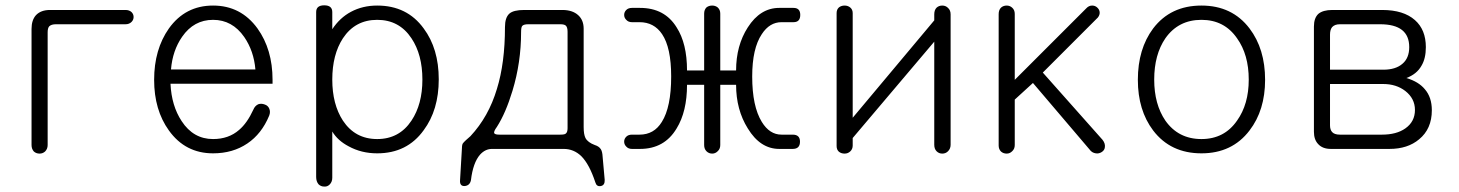

<svg xmlns="http://www.w3.org/2000/svg" viewBox="-20 -560 5486 722"><path d="M168 -522.5Q133.8 -522.5 115.2 -502.9Q98.6 -484.4 98.6 -451.2V-14.6Q98.6 0 107.4 9.8Q116.2 17.6 128.9 17.6Q140.6 17.6 149.4 9.8Q159.2 0 159.2 -14.6V-438.5Q159.2 -454.1 165 -460.9Q172.9 -468.8 190.4 -468.8H452.1Q465.8 -468.8 474.6 -477.5Q482.4 -485.4 482.4 -496.1Q482.4 -506.8 474.6 -514.6Q465.8 -522.5 452.1 -522.5Z M932.6 -147.5Q909.2 -96.7 878.9 -71.3Q839.8 -37.1 781.2 -37.1Q707 -37.1 663.1 -104.5Q625 -162.1 621.1 -245.1H1004.9V-259.8Q1004.9 -374 948.2 -453.1Q885.7 -539.1 781.2 -539.1Q676.8 -539.1 615.2 -453.1Q559.6 -374 559.6 -259.8Q559.6 -146.5 615.2 -69.3Q676.8 16.6 781.2 16.6Q855.5 16.6 910.2 -20.5Q963.9 -56.6 992.2 -125Q998 -139.6 992.2 -152.3Q987.3 -163.1 975.6 -167Q962.9 -171.9 951.2 -168Q938.5 -162.1 932.6 -147.5ZM623 -298.8Q628.9 -370.1 665 -421.9Q709 -485.4 781.2 -485.4Q853.5 -485.4 898.4 -420.9Q934.6 -368.2 940.4 -298.8Z M1168.9 105.5Q1168.9 122.1 1177.7 132.8Q1186.5 141.6 1199.2 141.6Q1210.9 142.6 1219.7 133.8Q1229.5 124 1229.5 108.4V-65.4Q1250 -31.2 1291 -9.8Q1338.9 16.6 1398.4 16.6Q1510.7 16.6 1573.2 -70.3Q1629.9 -146.5 1629.9 -261.7Q1629.9 -377 1573.2 -453.1Q1510.7 -539.1 1398.4 -539.1Q1343.8 -539.1 1299.8 -515.6Q1257.8 -493.2 1229.5 -450.2V-514.6Q1229.5 -540 1199.2 -540Q1168.9 -540 1168.9 -514.6ZM1398.4 -485.4Q1481.4 -485.4 1527.3 -416Q1568.4 -354.5 1568.4 -260.7Q1568.4 -168 1527.3 -106.4Q1481.4 -37.1 1398.4 -37.1Q1315.4 -37.1 1269.5 -106.4Q1229.5 -168 1229.5 -260.7Q1229.5 -354.5 1269.5 -416Q1315.4 -485.4 1398.4 -485.4Z M2086.9 -468.8Q2101.6 -468.8 2107.4 -463.9Q2114.3 -458 2114.3 -440.4V-78.1Q2114.3 -62.5 2107.4 -57.6Q2103.5 -53.7 2086.9 -53.7H1858.4Q1841.8 -53.7 1838.9 -58.6Q1835 -64.5 1848.6 -83Q1881.8 -134.8 1907.2 -218.8Q1939.5 -325.2 1939.5 -438.5Q1939.5 -457 1943.4 -461.9Q1948.2 -468.8 1966.8 -468.8ZM1951.2 -522.5Q1911.1 -522.5 1895.5 -508.8Q1878.9 -494.1 1878.9 -458Q1878.9 -323.2 1848.6 -225.6Q1817.4 -121.1 1749 -47.9L1732.4 -33.2Q1722.7 -24.4 1719.7 -19.5Q1716.8 -12.7 1716.8 2L1710 117.2Q1708 140.6 1727.5 139.6Q1747.1 137.7 1751 117.2Q1758.8 51.8 1785.2 21.5Q1804.7 0 1830.1 0H2099.6Q2137.7 0 2166 27.3Q2196.3 57.6 2218.8 126Q2223.6 142.6 2239.3 139.6Q2254.9 136.7 2253.9 116.2L2246.1 29.3Q2245.1 9.8 2239.3 1Q2232.4 -9.8 2216.8 -14.6Q2190.4 -24.4 2181.6 -41Q2174.8 -54.7 2174.8 -82V-452.1Q2174.8 -484.4 2154.3 -502.9Q2132.8 -522.5 2094.7 -522.5Z M2356.4 -530.3Q2342.8 -530.3 2335 -522.5Q2327.1 -514.6 2327.1 -503.9Q2327.1 -493.2 2335 -485.4Q2342.8 -476.6 2356.4 -476.6H2384.8Q2439.5 -476.6 2469.7 -431.6Q2503.9 -380.9 2503.9 -272.5Q2503.9 -157.2 2468.8 -101.6Q2439.5 -53.7 2384.8 -53.7H2356.4Q2342.8 -53.7 2335 -45.9Q2327.1 -38.1 2327.1 -27.3Q2327.1 -16.6 2335 -8.8Q2342.8 0 2356.4 0H2386.7Q2478.5 0 2524.4 -77.1Q2563.5 -140.6 2563.5 -241.2H2627.9V-14.6Q2627.9 0 2636.7 8.8Q2645.5 17.6 2658.2 17.6Q2669.9 17.6 2678.7 8.8Q2688.5 0 2688.5 -14.6V-241.2H2748Q2748 -147.5 2792 -77.1Q2838.9 0 2910.2 0H2960.9Q2988.3 0 2988.3 -27.3Q2988.3 -53.7 2960.9 -53.7H2918.9Q2874 -53.7 2844.7 -101.6Q2808.6 -160.2 2808.6 -272.5Q2808.6 -377.9 2844.7 -431.6Q2874 -476.6 2918.9 -476.6H2963.9Q2989.3 -476.6 2989.3 -503.9Q2989.3 -530.3 2963.9 -530.3H2910.2Q2838.9 -530.3 2792 -457Q2748 -388.7 2748 -294.9H2688.5V-508.8Q2688.5 -523.4 2678.7 -532.2Q2669.9 -539.1 2658.2 -539.1Q2645.5 -539.1 2636.7 -532.2Q2627.9 -523.4 2627.9 -508.8V-294.9H2563.5Q2563.5 -396.5 2524.4 -457Q2479.5 -530.3 2386.7 -530.3Z M3554.7 -505.9Q3554.7 -521.5 3544.9 -530.3Q3536.1 -539.1 3523.4 -539.1Q3510.7 -539.1 3502 -531.2Q3493.2 -522.5 3493.2 -505.9V-483.4L3186.5 -117.2V-510.7Q3186.5 -524.4 3176.8 -532.2Q3168 -539.1 3156.2 -539.1Q3143.6 -539.1 3134.8 -532.2Q3126 -524.4 3126 -510.7V-10.7Q3126 2.9 3134.8 10.7Q3143.6 17.6 3156.2 17.6Q3168 17.6 3176.8 9.8Q3186.5 1 3186.5 -12.7V-41L3493.2 -403.3V-15.6Q3493.2 0 3502 8.8Q3510.7 17.6 3523.4 17.6Q3536.1 17.6 3544.9 8.8Q3554.7 -1 3554.7 -15.6Z M3735.4 -506.8V-12.7Q3735.4 1 3744.1 9.8Q3752.9 17.6 3765.6 17.6Q3777.3 17.6 3786.1 8.8Q3795.9 0 3795.9 -14.6V-185.5L3864.3 -248L4077.1 2Q4085.9 14.6 4100.6 16.6Q4112.3 18.6 4123 11.7Q4133.8 4.9 4134.8 -6.8Q4136.7 -20.5 4126 -34.2L3901.4 -287.1L4108.4 -494.1Q4116.2 -503.9 4115.2 -514.6Q4114.3 -524.4 4105.5 -532.2Q4097.7 -539.1 4086.9 -539.1Q4074.2 -539.1 4064.5 -528.3L3795.9 -259.8V-507.8Q3795.9 -522.5 3786.1 -531.2Q3777.3 -539.1 3765.6 -539.1Q3752.9 -539.1 3744.1 -531.2Q3735.4 -522.5 3735.4 -506.8Z M4498 -539.1Q4381.8 -539.1 4316.4 -453.1Q4258.8 -376 4258.8 -259.8Q4258.8 -145.5 4316.4 -69.3Q4381.8 16.6 4498 16.6Q4613.3 16.6 4678.7 -69.3Q4737.3 -145.5 4737.3 -259.8Q4737.3 -376 4678.7 -453.1Q4613.3 -539.1 4498 -539.1ZM4498 -485.4Q4584 -485.4 4631.8 -416Q4675.8 -354.5 4675.8 -260.7Q4675.8 -168 4631.8 -106.4Q4584 -37.1 4498 -37.1Q4411.1 -37.1 4362.3 -106.4Q4320.3 -168 4320.3 -260.7Q4320.3 -354.5 4362.3 -416Q4411.1 -485.4 4498 -485.4Z M4990.2 -522.5Q4955.1 -522.5 4937.5 -507.8Q4920.9 -492.2 4920.9 -460V-64.5Q4920.9 -35.2 4936.5 -18.6Q4953.1 0 4984.4 0H5205.1Q5273.4 0 5316.4 -36.1Q5364.3 -75.2 5364.3 -145.5Q5364.3 -194.3 5337.9 -224.6Q5314.5 -252.9 5268.6 -266.6Q5307.6 -281.2 5325.2 -312.5Q5341.8 -339.8 5341.8 -382.8Q5341.8 -448.2 5300.8 -484.4Q5257.8 -522.5 5177.7 -522.5ZM4981.4 -244.1H5181.6Q5230.5 -244.1 5264.6 -217.8Q5300.8 -189.5 5300.8 -146.5Q5300.8 -102.5 5264.6 -77.1Q5231.4 -53.7 5176.8 -53.7H5018.6Q4998 -53.7 4989.3 -63.5Q4981.4 -72.3 4981.4 -88.9ZM4981.4 -297.9V-429.7Q4981.4 -448.2 4989.3 -458Q4999 -468.8 5018.6 -468.8H5169.9Q5224.6 -468.8 5252 -447.3Q5279.3 -425.8 5279.3 -382.8Q5279.3 -341.8 5253.9 -320.3Q5228.5 -297.9 5181.6 -297.9Z"/></svg>

Font: Gulim
Style: Regular
Weight: 400
Version: Version 2.21